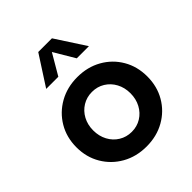

<svg xmlns="http://www.w3.org/2000/svg" viewBox="-205 -857 993 993"><g transform="rotate(-45 291.0 -361.0)"><path d="M291.5 9.8Q217.3 9.8 158.4 -23.4Q99.6 -56.6 65.7 -114Q31.7 -171.4 31.7 -244.1Q31.7 -316.9 65.7 -374.3Q99.6 -431.6 158.4 -464.8Q217.3 -498 291.5 -498Q366.2 -498 424.8 -464.8Q483.4 -431.6 516.8 -374.3Q550.3 -316.9 550.3 -244.1Q550.3 -171.4 516.8 -114Q483.4 -56.6 424.8 -23.4Q366.2 9.8 291.5 9.8ZM291 -98.1Q330.1 -98.1 360.8 -117.2Q391.6 -136.2 409.4 -169.4Q427.2 -202.6 427.2 -244.6Q427.2 -286.1 409.4 -319.1Q391.6 -352.1 360.8 -371.1Q330.1 -390.1 291 -390.1Q252.4 -390.1 221.4 -371.1Q190.4 -352.1 172.6 -319.1Q154.8 -286.1 154.8 -244.6Q154.8 -202.6 172.6 -169.4Q190.4 -136.2 221.4 -117.2Q252.4 -98.1 291 -98.1ZM447.3 -568.4H358.4L290.5 -682.6L223.6 -568.4H134.8L240.7 -732.4H340.8Z"/></g></svg>

Font: Kumbh Sans SemiBold
Style: Regular
Weight: 600
Version: Version 1.005